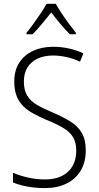

<svg xmlns="http://www.w3.org/2000/svg" viewBox="-20 -967 512 997"><path d="M425.3 -186.5Q425.3 -123.5 398.4 -79.8Q371.6 -36.1 324 -13.2Q276.4 9.8 213.4 9.8Q180.7 9.8 150.9 6.1Q121.1 2.4 95.2 -3.9Q69.3 -10.3 47.4 -19.5V-69.8Q81.1 -55.2 124.8 -45.2Q168.5 -35.2 213.9 -35.2Q264.2 -35.2 300.3 -52.7Q336.4 -70.3 356.2 -103.8Q376 -137.2 376 -184.1Q376 -227.5 359.1 -255.1Q342.3 -282.7 308.1 -303Q273.9 -323.2 220.7 -344.7Q184.1 -360.8 153.3 -377.4Q122.6 -394 100.3 -416Q78.1 -438 66.2 -468.8Q54.2 -499.5 54.2 -542.5Q53.7 -601.1 80.1 -641.6Q106.4 -682.1 152.1 -703.1Q197.8 -724.1 255.9 -724.1Q299.8 -724.1 339.8 -714.8Q379.9 -705.6 413.1 -689.9L395.5 -646.5Q359.4 -663.6 323.5 -671.1Q287.6 -678.7 255.4 -678.7Q209.5 -678.7 175.5 -662.8Q141.6 -647 122.8 -616.9Q104 -586.9 104 -543.5Q104 -498 121.8 -469.7Q139.6 -441.4 172.9 -421.9Q206.1 -402.3 251.5 -383.8Q306.2 -360.4 345 -336.4Q383.8 -312.5 404.5 -277.3Q425.3 -242.2 425.3 -186.5ZM269.5 -947.3Q281.7 -925.3 300.8 -896.7Q319.8 -868.2 339.8 -841.3Q359.9 -814.5 374 -796.9V-789.1H342.8Q318.8 -812.5 293.2 -843.3Q267.6 -874 246.1 -902.3Q224.1 -875 198.2 -843.5Q172.4 -812 148.9 -789.1H117.7V-796.9Q133.8 -816.4 153.6 -843.5Q173.3 -870.6 191.9 -898.4Q210.4 -926.3 221.7 -947.3Z"/></svg>

Font: Open Sans SemiCondensed Light
Style: Regular
Weight: 300
Width: 4
Designer: Monotype Design Team
Foundry: Monotype Imaging Inc.
Version: Version 3.000